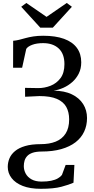

<svg xmlns="http://www.w3.org/2000/svg" viewBox="-20 -986 616 1262"><path d="M248 255Q177.5 255 129.2 236Q81 217 56 184.2Q31 151.5 31 111Q31 81.5 42.2 54.8Q53.5 28 78.8 7Q104 -14 145.5 -26.2Q187 -38.5 247.5 -38.5Q304.5 -38.5 346.2 -55.2Q388 -72 411.2 -108Q434.5 -144 434.5 -201.5Q434.5 -248.5 415.8 -282.8Q397 -317 354.2 -335.8Q311.5 -354.5 239 -354.5L145 -350L144.5 -408.5L230 -407Q272 -406.5 312 -422.2Q352 -438 377.8 -472.5Q403.5 -507 403.5 -564.5Q403.5 -632.5 365.8 -667.5Q328 -702.5 263.5 -702.5Q221 -702.5 191.8 -691.5Q162.5 -680.5 152.5 -664.5L125.5 -541H66L66.5 -718Q86.5 -719.5 106.2 -724.5Q126 -729.5 148.5 -735.8Q171 -742 199.2 -746.5Q227.5 -751 264 -751Q345 -751 400.8 -730.8Q456.5 -710.5 485.2 -671.5Q514 -632.5 514 -576.5Q514 -535 497.8 -502.5Q481.5 -470 455.2 -446.8Q429 -423.5 397 -409.2Q365 -395 332.5 -390Q403.5 -389.5 452.2 -366Q501 -342.5 526.5 -302Q552 -261.5 552 -210Q552 -161.5 533.2 -121Q514.5 -80.5 476.8 -51.2Q439 -22 383 -6Q327 10 252.5 10Q216.5 10.5 194 18.2Q171.5 26 159 39.5Q146.5 53 141.5 70Q136.5 87 136.5 106Q136.5 132 149 155.2Q161.5 178.5 187.5 193Q213.5 207.5 253.5 207.5Q290 207.5 316.5 202Q343 196.5 360.5 186.2Q378 176 387 164L411.5 98H469L463 215Q434 228 383.8 241.5Q333.5 255 248 255ZM245 -804 119.5 -941.5 153 -966.5 286 -875 419 -966.5 452.5 -941.5 327 -804Z"/></svg>

Font: Merriweather 48pt
Style: Regular
Weight: 400
Version: Version 2.100